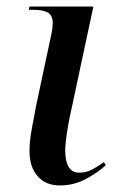

<svg xmlns="http://www.w3.org/2000/svg" viewBox="-20 -556 354 586"><path d="M163 10Q119 10 94.5 -18.5Q70 -47 70 -95Q70 -126 77.5 -165.5Q85 -205 91 -237L137 -453Q141 -472 141 -485Q141 -509 126.5 -517.5Q112 -526 82 -526H68L70 -536H265L194 -204Q191 -191 187.5 -170.5Q184 -150 181.5 -129.5Q179 -109 179 -96Q180 -29 221 -29Q243 -29 261 -38.5Q279 -48 297 -61L303 -52Q281 -31 243.5 -10.5Q206 10 163 10Z"/></svg>

Font: Noto Serif Display Medium
Style: Italic
Weight: 500
Italic angle: -12°
Designer: Monotype Design Team
Foundry: Monotype Imaging Inc.
Version: Version 2.009